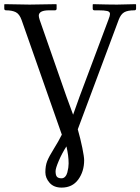

<svg xmlns="http://www.w3.org/2000/svg" viewBox="-20 -666 657 899"><path d="M291 19.5Q270 52.2 255.1 87.2Q240.2 122.1 240.2 135.7Q240.2 154.8 246.8 161.9Q253.4 168.9 268.1 168.9Q277.8 168.9 284.9 161.4Q292 153.8 295.2 141.8Q298.3 129.9 299.8 119.4Q301.3 108.9 301.3 99.6Q301.3 62 291 19.5ZM487.8 -574.2Q495.1 -592.8 495.1 -600.6Q495.1 -611.3 481.9 -614.5Q468.8 -617.7 439.9 -617.7H422.4Q414.1 -617.7 414.1 -626V-644.5L416 -646.5Q488.8 -644.5 527.8 -644.5L615.2 -646.5L617.2 -644.5V-626Q617.2 -617.7 609.4 -617.7Q577.6 -617.7 561.8 -608.6Q545.9 -599.6 536.1 -574.2L344.2 -60.5Q356.9 -15.6 365.5 26.4Q374 68.4 374 84Q374 136.7 346.4 174.6Q318.8 212.4 268.6 212.4Q231.9 212.4 212.2 189.9Q192.4 167.5 192.4 140.6Q192.4 110.4 200.9 88.6Q209.5 66.9 231.9 31Q254.4 -4.9 269.5 -35.6L81.1 -572.3Q71.3 -600.1 54 -608.9Q36.6 -617.7 8.3 -617.7Q0 -617.7 0 -626V-644.5L2 -646.5Q79.6 -644.5 118.7 -644.5L243.2 -646.5L245.1 -644.5V-626Q245.1 -617.7 237.3 -617.7H210.4Q161.6 -617.7 161.6 -592.3Q161.6 -586.4 166 -572.3L290.5 -215.8L322.3 -128.9L352.5 -213.4Z"/></svg>

Font: Libertinage
Style: b
Weight: 400
Designer: OSP
Foundry: OSP
Version: Version 1.0; 2008; OFL relea